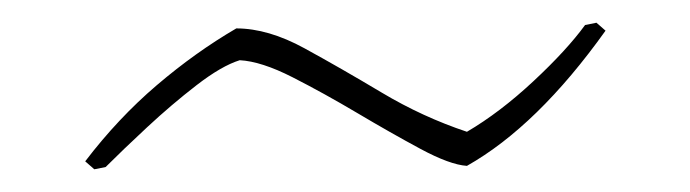

<svg xmlns="http://www.w3.org/2000/svg" viewBox="-20 -328 607 169"><path d="M63 -179 55 -186Q84 -224 118 -253Q152 -282 188 -303Q216 -303 248 -285.5Q280 -268 316 -246.5Q352 -225 391 -212Q420 -229 449.5 -256.5Q479 -284 495 -306L505 -308L513 -301Q453 -217 391 -182Q376 -183 350 -197Q324 -211 294.5 -228.5Q265 -246 237.5 -260Q210 -274 191 -275Q175 -270 153 -253Q131 -236 109.5 -216Q88 -196 73 -181Z"/></svg>

Font: Labrada Thin
Style: Regular
Weight: 100
Designer: Mercedes Jáuregui
Foundry: Omnibus-Type Team
Version: Version 1.000; ttfautohint (v1.8.4.7-5d5b)